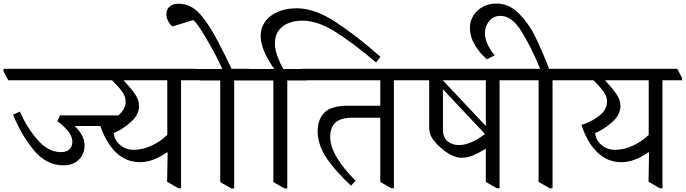

<svg xmlns="http://www.w3.org/2000/svg" viewBox="-51 -1035 3885 1088"><path d="M509 -580H-4L-31 -631V-645H482L509 -593ZM596 -321H372Q428 -268 428 -212Q428 -160 394.5 -129Q361 -98 310 -98Q212 -98 141 -183.5Q70 -269 23 -385L62 -403Q98 -317 159.5 -245Q221 -173 294 -173Q325 -173 342 -188.5Q359 -204 359 -233Q359 -263 333 -294Q307 -325 274 -348L289 -381H622Z M1086 -580H975V32H960L896 -5L899 -170L895 -172Q816 -116 742 -116Q663 -116 605.5 -172Q548 -228 516 -327Q575 -345 618 -380Q661 -415 661 -459Q661 -488 641.5 -515.5Q622 -543 584 -580H459L432 -631V-645H1059L1086 -593ZM897 -271V-580H651V-578Q688 -539 712.5 -504Q737 -469 737 -435Q737 -385 690.5 -343.5Q644 -302 594 -281Q596 -242 629 -214Q662 -186 707 -186Q759 -186 811.5 -211.5Q864 -237 897 -271Z M1387 -592V-579H1276V33H1261L1197 -3V-579H1082L1055 -630V-644H1209Q1170 -727 1156 -750Q1071 -905 1043 -921L926 -885Q912 -896 902 -915Q892 -934 892 -954Q892 -982 910.5 -998Q929 -1014 961 -1014Q1028 -1014 1079 -959Q1130 -904 1185 -798Q1229 -716 1261 -645H1359Z M1663 -918Q1594 -918 1550.5 -885Q1507 -852 1507 -790Q1507 -753 1522.5 -712Q1538 -671 1555 -644H1660L1688 -592V-579H1577V33H1562L1498 -3V-579H1383L1356 -630V-644H1503Q1426 -753 1426 -832Q1426 -877 1451.5 -912.5Q1477 -948 1523.5 -968Q1570 -988 1630 -988Q1732 -988 1850 -911Q1968 -834 2105 -713L2080 -681Q1948 -793 1848 -855.5Q1748 -918 1662 -918Z M2293 -580H2181V32H2167L2104 -4V-368H1946Q1881 -368 1850.5 -341Q1820 -314 1820 -257Q1821 -203 1859.5 -139.5Q1898 -76 1964 -11L1938 17Q1857 -57 1803.5 -133.5Q1750 -210 1749 -290Q1749 -359 1788 -397.5Q1827 -436 1921 -436H2104V-580H1684L1657 -631V-645H2265L2293 -593Z M2891 -593V-580H2780V32H2765L2702 -4V-191H2700Q2664 -169 2631.5 -155Q2599 -141 2564 -141Q2506 -141 2432 -211Q2405 -238 2393 -260.5Q2381 -283 2381 -314V-580H2288L2261 -631V-645H2863ZM2459 -580V-579L2702 -321V-580ZM2697 -276 2459 -529V-302Q2459 -255 2485.5 -234Q2512 -213 2550 -213Q2585 -213 2624.5 -231Q2664 -249 2697 -276Z M3191 -593V-580H3080V32H3065L3001 -4V-580H2886L2859 -631V-645H3010Q2957 -773 2903 -859Q2849 -945 2785 -945Q2744 -945 2720.5 -915Q2697 -885 2697 -847Q2697 -814 2714 -779.5Q2731 -745 2752 -723V-721L2708 -699Q2669 -732 2640.5 -779Q2612 -826 2612 -879Q2612 -915 2631 -946Q2650 -977 2684 -996Q2718 -1015 2762 -1015Q2834 -1015 2890 -958Q2946 -901 2981.5 -828.5Q3017 -756 3061 -645H3164Z M3814 -580H3703V32H3688L3624 -5L3627 -170L3623 -172Q3544 -116 3470 -116Q3391 -116 3333.5 -172Q3276 -228 3244 -327Q3303 -345 3346 -380Q3389 -415 3389 -459Q3389 -488 3369.5 -515.5Q3350 -543 3312 -580H3187L3160 -631V-645H3787L3814 -593ZM3625 -271V-580H3379V-578Q3416 -539 3440.5 -504Q3465 -469 3465 -435Q3465 -385 3418.5 -343.5Q3372 -302 3322 -281Q3324 -242 3357 -214Q3390 -186 3435 -186Q3487 -186 3539.5 -211.5Q3592 -237 3625 -271Z"/></svg>

Font: Martel
Style: Regular
Weight: 400
Designer: Dan Reynolds
Foundry: Dan Reynolds
Version: Version 1.001; ttfautohint (v1.1) -l 5 -r 5 -G 72 -x 0 -D la